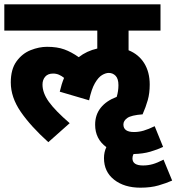

<svg xmlns="http://www.w3.org/2000/svg" viewBox="-20 -642 818 890"><path d="M198 -425Q245 -425 278 -413Q311 -401 345 -377Q382 -406 431 -417V-500H0V-622H724V-500H576V-409Q623 -390 648.5 -349Q674 -308 674 -250Q674 -210 665 -178Q656 -146 641 -112Q588 -108 570 -95Q552 -82 552 -65Q552 -30 601 -30Q624 -30 646 -36.5Q668 -43 697 -57L736 39Q711 51 677 61Q643 71 599 72Q594 81 594 92Q594 125 643 125Q666 125 687.5 119Q709 113 738 98L778 195Q751 207 715 217.5Q679 228 631 228Q556 228 509 191Q462 154 462 91Q462 63 473 40Q421 2 421 -64Q421 -110 447 -142.5Q473 -175 521 -193Q529 -220 529 -247Q529 -277 516 -290.5Q503 -304 484 -304Q470 -304 453 -294Q436 -284 420 -256.5Q404 -229 393 -177L257 -217Q265 -252 277 -281Q266 -290 253.5 -295.5Q241 -301 226 -301Q202 -301 189.5 -286.5Q177 -272 177 -250Q177 -211 206.5 -170Q236 -129 303 -71L204 17Q122 -57 76 -124Q30 -191 30 -260Q30 -321 56.5 -357.5Q83 -394 122 -409.5Q161 -425 198 -425Z"/></svg>

Font: Noto Sans Devanagari SemiCondensed ExtraBold
Style: Regular
Weight: 800
Width: 4
Designer: Jelle Bosma - Monotype Design Team
Foundry: Monotype Imaging Inc.
Version: Version 2.004; ttfautohint (v1.8.4.7-5d5b)